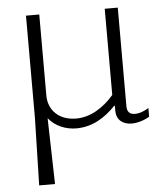

<svg xmlns="http://www.w3.org/2000/svg" viewBox="-52 -535 710 821"><g transform="rotate(-5 303.0 -124.0)"><path d="M83 240H151L144 -43C172 -8 217 11 263 11C334 11 389 -26 432 -71H435V-50C435 -7 466 11 501 11C529 11 561 -1 577 -12V-49C561 -39 540 -29 518 -29C498 -29 484 -38 484 -65V-488H428V-118C383 -66 327 -31 266 -31C190 -31 147 -79 147 -140V-488H90V-48Z"/></g></svg>

Font: Maitree Light
Style: Regular
Weight: 300
Designer: CadsonDemak Team
Foundry: CadsonDemak
Version: Version 1.000;PS 001.000;hotconv 1.0.88;makeotf.lib2.5.64775